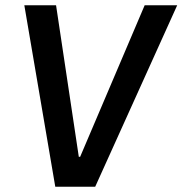

<svg xmlns="http://www.w3.org/2000/svg" viewBox="-20 -706 690 726"><path d="M189 0 72 -686H192L278 -113H283L527 -686H650L340 0Z"/></svg>

Font: Chivo Mono Medium
Style: Italic
Weight: 500
Italic angle: -8.05°
Monospace: yes
Designer: Hector Gatti
Foundry: Omnibus-Type
Version: Version 1.008